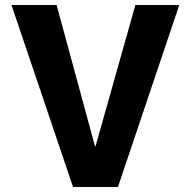

<svg xmlns="http://www.w3.org/2000/svg" viewBox="-20 -750 765 770"><path d="M207 -730 361 -163H363L523 -730H699L453 0H273L26 -730Z"/></svg>

Font: Mplus 1p ExtraBold
Style: Regular
Weight: 800
Version: Version 1.061